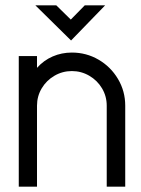

<svg xmlns="http://www.w3.org/2000/svg" viewBox="-20 -696 527 716"><path d="M447 -302V0H378V-302Q378 -337 360.5 -366.5Q343 -396 313 -413.5Q283 -431 248 -431Q213 -431 183 -413.5Q153 -396 135.5 -366.5Q118 -337 118 -302V0H50V-487H118V-443Q143 -471 176.5 -485.5Q210 -500 248 -500Q302 -500 347.5 -473.5Q393 -447 420 -401.5Q447 -356 447 -302ZM372 -676 245 -545 112 -676H190L244 -623L296 -676Z"/></svg>

Font: Sulphur Point
Style: Regular
Weight: 400
Designer: Noponies / Dale Sattler
Foundry: Noponies
Version: Version 1.000; ttfautohint (v1.8)